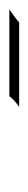

<svg xmlns="http://www.w3.org/2000/svg" viewBox="112 -510 61 411"><g transform="rotate(90 142.5 -304.5)"><path d="M-43 -294Q-25 -306 -15 -315H166Q151 -305 143 -294Z"/></g></svg>

Font: Kapakana Light
Style: Regular
Weight: 300
Designer: Kyosuke Nagai
Version: Version 1.000